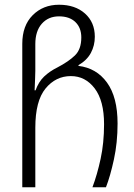

<svg xmlns="http://www.w3.org/2000/svg" viewBox="-20 -790 565 810"><path d="M74 0V-605Q74 -682 118 -726Q162 -770 229 -770Q297 -770 338.5 -733Q380 -696 380 -635Q380 -598 363.5 -567Q347 -536 311 -515V-512Q387 -503 431.5 -441.5Q476 -380 476 -269Q476 -188 460.5 -117Q445 -46 427 0H370Q390 -53 404.5 -120Q419 -187 419 -266Q419 -365 379.5 -417Q340 -469 279 -469Q215 -469 172 -416.5Q129 -364 129 -251V0ZM126 -409H130Q143 -445 166 -467Q189 -489 223 -506Q269 -530 296 -556Q323 -582 323 -632Q323 -673 298 -697Q273 -721 229 -721Q184 -721 156.5 -690Q129 -659 129 -604V-491Q129 -473 128 -456.5Q127 -440 126 -409Z"/></svg>

Font: Noto Sans Georgian SemiCondensed Light
Style: Regular
Weight: 300
Width: 4
Designer: Monotype Design Team, Akaki Razmadze
Foundry: Google LLC
Version: Version 2.005; ttfautohint (v1.8.4.7-5d5b)